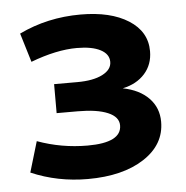

<svg xmlns="http://www.w3.org/2000/svg" viewBox="-43 -538 568 587"><g transform="rotate(-5 241.5 -244.5)"><path d="M204 7Q111 7 30 -28L58 -122Q132 -95 212 -95Q316 -95 316 -148Q316 -174 283 -188Q250 -202 191 -202H126V-291H197Q246 -291 274.5 -305.5Q303 -320 303 -344Q303 -368 277 -381.5Q251 -395 205 -395Q142 -395 63 -365L36 -454Q123 -496 225 -496Q317 -496 372 -461Q427 -426 427 -366Q427 -325 402 -297Q377 -269 334 -260Q385 -250 413.5 -220.5Q442 -191 442 -148Q442 -78 376.5 -35.5Q311 7 204 7Z"/></g></svg>

Font: Cantarell
Style: Bold
Weight: 700
Designer: Dave Crossland, Nikolaus Waxweiler, Florian Fecher, Jacques Le Bailly, Eben Sorkin, Alexei Vanyashin, Alexios Zavras, Em
Version: Version 0.303